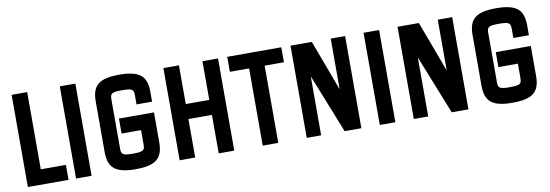

<svg xmlns="http://www.w3.org/2000/svg" viewBox="-69 -1525 5871 2051"><g transform="rotate(-10 2867.0 -499.5)"><path d="M100 0H541.2V-162.5H268.8V-1000H100Z M622.5 0H791.2V-1000H622.5Z M1268.8 12.5C1493.8 12.5 1565 -57.5 1565 -227.5V-551.2H1185V-388.8H1396.2V-240C1396.2 -172.5 1388.8 -156.2 1268.8 -156.2C1148.8 -156.2 1141.2 -172.5 1141.2 -240V-760C1141.2 -827.5 1148.8 -843.8 1268.8 -843.8C1388.8 -843.8 1396.2 -827.5 1396.2 -760V-667.5H1565V-772.5C1565 -942.5 1493.8 -1012.5 1268.8 -1012.5C1043.8 -1012.5 972.5 -942.5 972.5 -772.5V-227.5C972.5 -57.5 1043.8 12.5 1268.8 12.5Z M1746.2 0H1915V-417.5H2170V0H2338.8V-1000H2170V-580H1915V-1000H1746.2Z M2647.5 0H2816.2V-837.5H3025V-1000H2438.8V-837.5H2647.5Z M3125 0H3281.2V-640L3536.2 0H3717.5V-1000H3561.2V-450L3356.2 -1000H3125Z M3917.5 0H4086.2V-1000H3917.5Z M4286.2 0H4442.5V-640L4697.5 0H4878.8V-1000H4722.5V-450L4517.5 -1000H4286.2Z M5356.2 12.5C5581.2 12.5 5652.5 -57.5 5652.5 -227.5V-551.2H5272.5V-388.8H5483.8V-240C5483.8 -172.5 5476.2 -156.2 5356.2 -156.2C5236.2 -156.2 5228.8 -172.5 5228.8 -240V-760C5228.8 -827.5 5236.2 -843.8 5356.2 -843.8C5476.2 -843.8 5483.8 -827.5 5483.8 -760V-667.5H5652.5V-772.5C5652.5 -942.5 5581.2 -1012.5 5356.2 -1012.5C5131.2 -1012.5 5060 -942.5 5060 -772.5V-227.5C5060 -57.5 5131.2 12.5 5356.2 12.5Z"/></g></svg>

Font: Basalte Marquee
Style: Regular
Weight: 400
Designer: Ange Degheest & Benjamin Gomez & Eugénie Bidaut
Foundry: Velvetyne Type Foundry
Version: Version 1.000;FEAKit 1.0